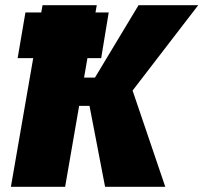

<svg xmlns="http://www.w3.org/2000/svg" viewBox="-20 -720 784 740"><path d="M385 0H617L491 -371L744 -700H514L346 -421H304L317 -496H370L399 -672H348L353 -700H144L139 -672H78L48 -496H108L22 0H231L285 -312H325Z"/></svg>

Font: Fixel Text 20240404 Black
Style: Italic
Weight: 900
Width: 4
Italic angle: -10°
Designer: AlfaBravo + MacPaw
Foundry: Kyrylo Tkachov, Marchela Mozhyna, Serhii Makarenko, Maria Weinstein, Zakhar Kryvoshyya
Version: Version 1.211;Glyphs 3.2 (3225)